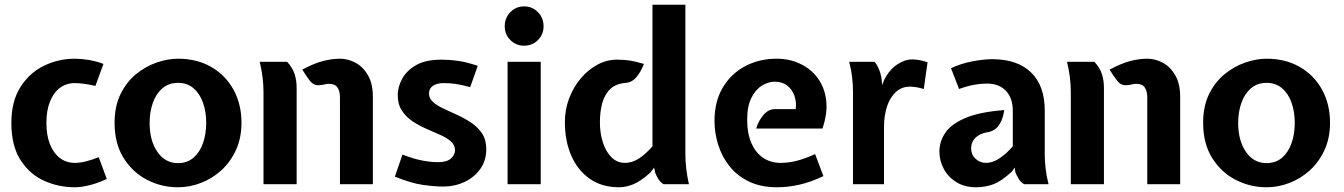

<svg xmlns="http://www.w3.org/2000/svg" viewBox="-20 -778 5678 811"><path d="M296 13Q226.5 13 165.2 -15Q104 -43 66 -103Q28 -163 28 -259Q28 -349.5 66 -409.8Q104 -470 165.2 -500Q226.5 -530 296 -530Q323 -530 355 -524.8Q387 -519.5 417 -508L383 -415Q359 -421 335.8 -424Q312.5 -427 296 -427Q260 -427 233 -406.8Q206 -386.5 191 -348.8Q176 -311 176 -259Q176 -206.5 191 -168.8Q206 -131 233 -110.5Q260 -90 296 -90Q317 -90 341 -95.8Q365 -101.5 397 -114L431 -22Q392 -4 357.5 4.5Q323 13 296 13Z M732 13Q661.5 13 600.5 -18.8Q539.5 -50.5 501.8 -111.2Q464 -172 464 -259Q464 -329.5 489.2 -380.8Q514.5 -432 555 -465Q595.5 -498 642.2 -514Q689 -530 732 -530Q811.5 -530 871.8 -495.5Q932 -461 966 -399.8Q1000 -338.5 1000 -259Q1000 -195.5 977 -145Q954 -94.5 915.5 -59.2Q877 -24 829.2 -5.5Q781.5 13 732 13ZM732 -89Q771 -89 797.5 -112Q824 -135 837.5 -173.5Q851 -212 851 -259Q851 -305.5 837.5 -344Q824 -382.5 797.5 -405.2Q771 -428 732 -428Q693 -428 666.2 -405.2Q639.5 -382.5 625.8 -344Q612 -305.5 612 -259Q612 -184 644.8 -136.5Q677.5 -89 732 -89Z M1416 0V-367Q1416 -392 1405.8 -408Q1395.5 -424 1370 -424Q1360.5 -424 1351.5 -421.5Q1342.5 -419 1328 -418Q1304 -416.5 1287.8 -438.2Q1271.5 -460 1257 -484Q1306.5 -510.5 1344 -520.2Q1381.5 -530 1416 -530Q1450.5 -530 1482.5 -512.5Q1514.5 -495 1534.8 -459.2Q1555 -423.5 1555 -369V0ZM1093 0V-391Q1093 -419 1089.2 -450.5Q1085.5 -482 1077 -517H1193Q1217 -490 1225 -463.5Q1233 -437 1233 -407V0Z M1854 10Q1815 10 1765 2.8Q1715 -4.5 1648 -32L1680 -125Q1726.5 -107 1763 -100Q1799.5 -93 1831 -93Q1868 -93 1885 -108.8Q1902 -124.5 1902 -143Q1902 -165.5 1884.5 -180.8Q1867 -196 1839.5 -208.2Q1812 -220.5 1781 -234Q1750 -247.5 1722.5 -265.8Q1695 -284 1677.5 -310.8Q1660 -337.5 1660 -377Q1660 -409 1677.8 -443.5Q1695.5 -478 1736 -502Q1776.5 -526 1845 -526Q1879 -526 1914.5 -521Q1950 -516 1998 -500L1966 -410Q1927 -420.5 1903.2 -423.8Q1879.5 -427 1854 -427Q1825.5 -427 1808.8 -415.5Q1792 -404 1792 -383Q1792 -362 1809.5 -346.8Q1827 -331.5 1854.5 -318.8Q1882 -306 1913 -291.8Q1944 -277.5 1971.5 -259Q1999 -240.5 2016.5 -213.8Q2034 -187 2034 -148Q2034 -99.5 2008.5 -64Q1983 -28.5 1941.8 -9.2Q1900.5 10 1854 10Z M2124 0V-517H2264V0ZM2194 -585Q2159.5 -585 2135.8 -608.8Q2112 -632.5 2112 -667Q2112 -702.5 2135.8 -726.8Q2159.5 -751 2194 -751Q2228.5 -751 2252.2 -726.8Q2276 -702.5 2276 -667Q2276 -632.5 2252.2 -608.8Q2228.5 -585 2194 -585Z M2595 13Q2522.5 13 2471.2 -22.8Q2420 -58.5 2393 -120.8Q2366 -183 2366 -262Q2366 -315 2384 -362.5Q2402 -410 2433 -446.8Q2464 -483.5 2503.5 -504.8Q2543 -526 2586 -526Q2611.5 -526 2636.2 -522.8Q2661 -519.5 2700 -508Q2686.5 -473.5 2668.2 -452Q2650 -430.5 2625 -428Q2584 -425.5 2559.8 -403.8Q2535.5 -382 2524.8 -345.5Q2514 -309 2514 -262Q2514 -215.5 2526.5 -176.5Q2539 -137.5 2562.8 -113.8Q2586.5 -90 2620 -90Q2648.5 -90 2676.5 -107Q2704.5 -124 2736 -160V-758H2875V-126Q2875 -98.5 2878.5 -67Q2882 -35.5 2890 0H2783Q2770.5 -7 2762 -20Q2753.5 -33 2748 -47L2743 -70L2726 -48Q2687 -13 2655.8 0Q2624.5 13 2595 13Z M3262 13Q3193.5 13 3143.5 -11.2Q3093.5 -35.5 3061.2 -76.2Q3029 -117 3013.5 -166.8Q2998 -216.5 2998 -267Q2998 -349.5 3033.2 -408.5Q3068.5 -467.5 3128 -498.8Q3187.5 -530 3260 -530Q3315.5 -530 3360.8 -508.2Q3406 -486.5 3434.8 -447Q3463.5 -407.5 3469.8 -353.5Q3476 -299.5 3454 -235H3174Q3184.5 -269.5 3205.5 -293.2Q3226.5 -317 3252 -317H3341Q3345 -347.5 3335.5 -374Q3326 -400.5 3304.8 -416.8Q3283.5 -433 3253 -433Q3225.5 -433 3198.5 -416.5Q3171.5 -400 3153.8 -364.5Q3136 -329 3136 -272Q3136 -214.5 3153.8 -173.8Q3171.5 -133 3203.2 -111.5Q3235 -90 3277 -90Q3311.5 -90 3345.5 -98.8Q3379.5 -107.5 3423 -127L3458 -34Q3404 -8.5 3356.2 2.2Q3308.5 13 3262 13Z M3583 0V-391Q3583 -419 3579.5 -450.5Q3576 -482 3567 -517H3673Q3681.5 -510.5 3691 -489.5Q3700.5 -468.5 3704 -443L3706 -419L3716 -443Q3736.5 -483 3768.8 -505Q3801 -527 3833 -527Q3849 -527 3864.5 -524Q3880 -521 3898 -515L3882 -402Q3862 -408 3848.5 -410Q3835 -412 3823 -412Q3789 -412 3764.5 -389.8Q3740 -367.5 3727 -329Q3714 -290.5 3714 -241V0Z M4103 13Q4055 13 4020.2 -8.2Q3985.5 -29.5 3966.8 -64Q3948 -98.5 3948 -138Q3948 -179.5 3972.5 -216.5Q3997 -253.5 4056.8 -279.2Q4116.5 -305 4222 -313Q4218.5 -289.5 4210.5 -269.8Q4202.5 -250 4188.8 -237Q4175 -224 4154 -220Q4129 -216 4113 -206Q4097 -196 4089.5 -181.8Q4082 -167.5 4082 -151Q4082 -125 4100.5 -107.5Q4119 -90 4145 -90Q4173.5 -90 4202.8 -109.8Q4232 -129.5 4258 -160V-311Q4258 -363 4229.2 -394Q4200.5 -425 4148 -425Q4123.5 -425 4095 -420Q4066.5 -415 4031 -402L3997 -490Q4041.5 -510.5 4088.8 -519.2Q4136 -528 4171 -528Q4277.5 -528 4335.2 -472Q4393 -416 4393 -311V-126Q4393 -98.5 4396.5 -67Q4400 -35.5 4409 0H4306Q4292.5 -7.5 4283.8 -21.2Q4275 -35 4269 -50L4266 -70L4254 -53Q4209 -12 4175.2 0.5Q4141.5 13 4103 13Z M4826 0V-367Q4826 -392 4815.8 -408Q4805.5 -424 4780 -424Q4770.5 -424 4761.5 -421.5Q4752.5 -419 4738 -418Q4714 -416.5 4697.8 -438.2Q4681.5 -460 4667 -484Q4716.5 -510.5 4754 -520.2Q4791.5 -530 4826 -530Q4860.5 -530 4892.5 -512.5Q4924.5 -495 4944.8 -459.2Q4965 -423.5 4965 -369V0ZM4503 0V-391Q4503 -419 4499.2 -450.5Q4495.5 -482 4487 -517H4603Q4627 -490 4635 -463.5Q4643 -437 4643 -407V0Z M5330 13Q5259.5 13 5198.5 -18.8Q5137.5 -50.5 5099.8 -111.2Q5062 -172 5062 -259Q5062 -329.5 5087.2 -380.8Q5112.5 -432 5153 -465Q5193.5 -498 5240.2 -514Q5287 -530 5330 -530Q5409.5 -530 5469.8 -495.5Q5530 -461 5564 -399.8Q5598 -338.5 5598 -259Q5598 -195.5 5575 -145Q5552 -94.5 5513.5 -59.2Q5475 -24 5427.2 -5.5Q5379.5 13 5330 13ZM5330 -89Q5369 -89 5395.5 -112Q5422 -135 5435.5 -173.5Q5449 -212 5449 -259Q5449 -305.5 5435.5 -344Q5422 -382.5 5395.5 -405.2Q5369 -428 5330 -428Q5291 -428 5264.2 -405.2Q5237.5 -382.5 5223.8 -344Q5210 -305.5 5210 -259Q5210 -184 5242.8 -136.5Q5275.5 -89 5330 -89Z"/></svg>

Font: Expletus Sans
Style: Bold
Weight: 700
Version: Version 7.500